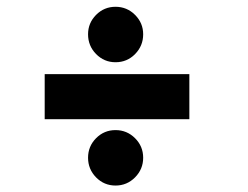

<svg xmlns="http://www.w3.org/2000/svg" viewBox="-20 -596 750 580"><path d="M329 -408Q294.5 -408 270.2 -432.8Q246 -457.5 246 -492.5Q246 -526.5 270.2 -551Q294.5 -575.5 329 -575.5Q363.5 -575.5 388 -551Q412.5 -526.5 412.5 -492.5Q412.5 -457.5 388.2 -432.8Q364 -408 329 -408ZM115 -372H552V-236H115ZM388 -60.2Q363.5 -35.5 329 -35.5Q294.5 -35.5 270.2 -60.2Q246 -85 246 -119.5Q246 -154 270.2 -178.5Q294.5 -203 329 -203Q363.5 -203 388 -178.5Q412.5 -154 412.5 -119.5Q412.5 -85 388 -60.2Z"/></svg>

Font: League Mono ExtraBold
Style: Regular
Weight: 800
Width: 6
Designer: Tyler Finck
Foundry: The League of Moveable Type / Tyler Finck
Version: Version 2.210